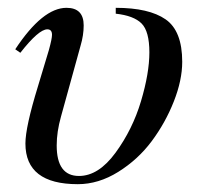

<svg xmlns="http://www.w3.org/2000/svg" viewBox="-20 -461 518 491"><path d="M276 -426V-441Q361 -441 403.5 -411.5Q446 -382 446 -303Q446 -256 424.5 -201.5Q403 -147 368 -100Q333 -53 282.5 -21.5Q232 10 179 10Q45 10 45 -94Q45 -136 77 -240L105 -333Q113 -362 113 -372Q113 -386 101 -386Q79 -386 32 -326L19 -335Q89 -441 150 -441Q194 -441 194 -396Q194 -371 186 -344L136 -163Q125 -124 125 -89Q125 -11 182 -11Q232 -11 275.5 -70.5Q319 -130 340.5 -202Q362 -274 362 -327Q362 -381 342 -401Q322 -421 276 -426Z"/></svg>

Font: STIX
Style: Italic
Weight: 400
Italic angle: -16.33°
Designer: MicroPress Inc., with final additions and corrections provided by Coen Hoffman, Elsevier (retired)
Version: Version 1.1.1